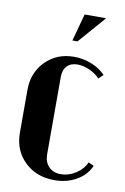

<svg xmlns="http://www.w3.org/2000/svg" viewBox="-81 -733 514 791"><g transform="rotate(10 176.5 -337.0)"><path d="M198.2 -569.8H176.8L208 -684.1H297.9ZM29.8 -336.9Q29.8 -409.7 76.9 -457.3Q124 -504.9 195.8 -504.9Q233.9 -504.9 269 -491Q304.2 -477.1 328.1 -452.1L309.1 -434.1Q292 -452.6 265.6 -464.4Q239.3 -476.1 215.8 -476.1Q187.5 -476.1 171.6 -459.7Q155.8 -443.4 155.8 -414.1V-89.8Q155.8 -57.6 174.6 -38.3Q193.4 -19 225.1 -19Q257.3 -19 287.4 -38.3Q317.4 -57.6 330.1 -86.9L353 -76.2Q335 -36.1 294.9 -13.2Q254.9 9.8 203.1 9.8Q127.4 9.8 78.6 -37.4Q29.8 -84.5 29.8 -158.2Z"/></g></svg>

Font: Moniqa Black Heading
Style: Regular
Weight: 900
Designer: Rajesh Rajput
Foundry: Rajesh Rajput
Version: Version 1.000